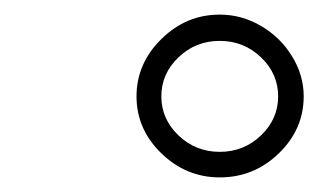

<svg xmlns="http://www.w3.org/2000/svg" viewBox="-20 -823 436 263"><path d="M396 -691Q396 -646 362 -613Q328 -580 281 -580Q235 -580 201 -613Q167 -646 167 -691Q167 -736 201 -769.5Q235 -803 281 -803Q311 -803 337.5 -787.5Q364 -772 380 -746Q396 -720 396 -691ZM201 -691Q201 -660 224.5 -637.5Q248 -615 281 -615Q314 -615 337.5 -637.5Q361 -660 361 -691Q361 -722 337.5 -744.5Q314 -767 281 -767Q248 -767 224.5 -744.5Q201 -722 201 -691Z"/></svg>

Font: TypoPRO Montserrat Alternates
Style: Italic
Weight: 300
Italic angle: -11.3°
Designer: Julieta Ulanovsky
Foundry: Julieta Ulanovsky
Version: Version 6.001